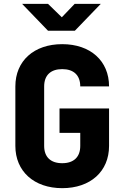

<svg xmlns="http://www.w3.org/2000/svg" viewBox="-20 -970 640 1000"><path d="M230 -810H370L505 -950H369L302 -880L230 -950H95ZM304 10C451 10 548 -77 548 -210V-405H290V-278H398V-210C398 -152 364 -120 304 -120C244 -120 210 -152 210 -210V-520C210 -578 244 -610 304 -610C364 -610 398 -578 398 -520H548C548 -653 451 -740 304 -740C157 -740 60 -653 60 -520V-210C60 -78 157 10 304 10Z"/></svg>

Font: JetBrains Mono ExtraBold
Style: Regular
Weight: 800
Monospace: yes
Designer: Philipp Nurullin, Konstantin Bulenkov
Foundry: JetBrains
Version: Version 2.305